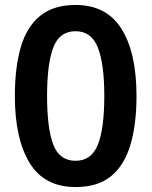

<svg xmlns="http://www.w3.org/2000/svg" viewBox="-20 -745 612 775"><path d="M531 -357Q531 -243 506.5 -160.5Q482 -78 428.5 -34Q375 10 285 10Q159 10 99.5 -87.5Q40 -185 40 -357Q40 -473 64 -555Q88 -637 142 -681Q196 -725 285 -725Q410 -725 470.5 -628.5Q531 -532 531 -357ZM170 -358Q170 -227 195 -161.5Q220 -96 285 -96Q349 -96 375 -161Q401 -226 401 -358Q401 -487 375 -553Q349 -619 285 -619Q220 -619 195 -553Q170 -487 170 -358Z"/></svg>

Font: Noto Sans Kawi SemiBold
Style: Regular
Weight: 600
Designer: Fadhl Haqq
Version: Version 1.000